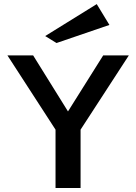

<svg xmlns="http://www.w3.org/2000/svg" viewBox="-20 -936 679 956"><path d="M256.5 0V-290.4L17.1 -660H145.1L318.5 -381.2L493.7 -660H621.4L381.2 -290.4V0ZM261.4 -721.8 205 -756.5 461.7 -915.6 524.8 -811.9Z"/></svg>

Font: Panamera Thin
Style: Regular
Weight: 100
Designer: Bastien Sozeau
Foundry: NBR — Bastien Sozeau
Version: Version 3.003;gftools[0.9.33]